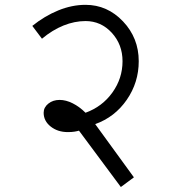

<svg xmlns="http://www.w3.org/2000/svg" viewBox="-20 -709 689 775"><path d="M467.8 45.9 298.8 -181.6Q293 -179.7 281.2 -177.7Q269.5 -175.8 253.9 -175.8Q212.9 -175.8 184.6 -198.2Q156.2 -220.7 156.2 -253.9Q156.2 -275.4 174.8 -290.5Q193.4 -305.7 220.7 -305.7Q246.1 -305.7 273.4 -292Q300.8 -278.3 325.2 -253.9Q392.6 -278.3 433.6 -335.4Q474.6 -392.6 474.6 -461.9Q474.6 -529.3 431.2 -576.7Q387.7 -624 325.2 -624Q281.2 -624 236.3 -606Q191.4 -587.9 149.4 -552.7L110.4 -604.5Q160.2 -644.5 215.3 -667Q270.5 -689.5 325.2 -689.5Q413.1 -689.5 476.6 -622.6Q540 -555.7 540 -461.9Q540 -376 491.7 -306.2Q443.4 -236.3 364.3 -208L520.5 6.8Z"/></svg>

Font: Lohit Devanagari
Style: Regular
Weight: 400
Version: 2.95.4